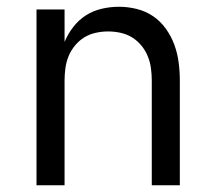

<svg xmlns="http://www.w3.org/2000/svg" viewBox="-20 -548 640 568"><path d="M88 0V-520H171V-424Q181 -448 197 -468.5Q213 -489 234 -502.5Q255 -516 280.5 -522Q306 -528 332 -528Q358 -528 384.5 -521.5Q411 -515 433 -500Q455 -485 471 -462.5Q487 -440 496 -415Q505 -390 508.5 -363.5Q512 -337 512 -310V0H429V-310Q429 -328 426.5 -346.5Q424 -365 417 -382Q410 -399 398 -413.5Q386 -428 370.5 -437.5Q355 -447 336.5 -451Q318 -455 300 -455Q282 -455 263.5 -451Q245 -447 229.5 -437.5Q214 -428 202 -413.5Q190 -399 183 -382Q176 -365 173.5 -346.5Q171 -328 171 -310V0Z"/></svg>

Font: Zed Sans Extended
Style: Regular
Weight: 400
Width: 7
Designer: Belleve Invis
Foundry: Belleve Invis
Version: Version 1.0.0; ttfautohint (v1.8.4)